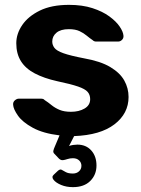

<svg xmlns="http://www.w3.org/2000/svg" viewBox="-20 -550 582 790"><path d="M280 220Q253 220 231.5 211Q210 202 200.5 190Q191 178 201 169L218 153Q227 145 233.5 148.5Q240 152 250.5 158Q261 164 280 164Q295 164 305 155Q315 146 315 132Q315 119 305.5 110Q296 101 280 101Q268 101 257.5 104.5Q247 108 239 109Q231 110 223 103L205 84Q198 78 199.5 70.5Q201 63 206 52L225 7Q158 -1 115.5 -24Q73 -47 54 -74Q35 -101 34 -119Q33 -130 41 -137Q49 -144 57 -144H150Q154 -144 157 -143Q160 -142 164 -138Q178 -129 192 -117.5Q206 -106 225 -98Q244 -90 272 -90Q305 -90 328 -103.5Q351 -117 351 -142Q351 -160 340.5 -172Q330 -184 301 -194Q272 -204 215 -216Q161 -228 123 -248Q85 -268 66 -298.5Q47 -329 47 -372Q47 -411 71.5 -447Q96 -483 144 -506.5Q192 -530 264 -530Q319 -530 360.5 -516.5Q402 -503 430 -482.5Q458 -462 472.5 -440.5Q487 -419 488 -403Q489 -393 482 -386Q475 -379 466 -379H376Q371 -379 367.5 -380.5Q364 -382 361 -385Q349 -393 336.5 -403.5Q324 -414 307 -422Q290 -430 263 -430Q230 -430 212.5 -415.5Q195 -401 195 -379Q195 -365 204 -353Q213 -341 241 -331Q269 -321 326 -310Q394 -298 434 -274Q474 -250 491.5 -218.5Q509 -187 509 -151Q509 -83 451 -38.5Q393 6 285 10L264 51Q270 48 280.5 46.5Q291 45 298 45Q334 45 355.5 69Q377 93 377 131Q377 169 351.5 194.5Q326 220 280 220Z"/></svg>

Font: Rubik SemiBold
Style: Regular
Weight: 600
Designer: Hubert and Fischer
Foundry: Hubert and Fischer
Version: Version 2.300;gftools[0.9.30]